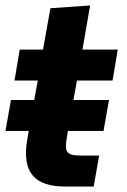

<svg xmlns="http://www.w3.org/2000/svg" viewBox="-36 -681 464 701"><path d="M-16 -203H69L64 -174C41 -46 96 0 202 0H306L326 -113H264C206 -113 198 -123 209 -185L212 -203H342L362 -316H232L245 -387H375L394 -500H265L293 -661L148 -651L121 -500H36L17 -387H102L89 -316H4Z"/></svg>

Font: Uncut Sans
Style: Bold Italic
Weight: 700
Italic angle: -10°
Designer: Kasper Nordkvist
Foundry: Uncut Type
Version: Version 1.111;FEAKit 1.0